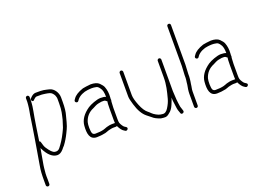

<svg xmlns="http://www.w3.org/2000/svg" viewBox="-119 -1008 2076 1496"><g transform="rotate(-20 919.0 -259.5)"><path d="M127.8 -529V-499C127.8 -493 127.3 -486.2 126.3 -478.5C123.8 -459.1 123.5 -447.2 119.3 -427C110.5 -384.1 108.4 -354.5 98.9 -298.7C88.6 -238.1 85.4 -207.6 75.8 -156C69 -119.2 56.8 -40.6 50 -3.1C41.7 42.3 40.8 72.9 40.8 123V160C40.8 168.8 47.3 175 55.8 175C64.3 175 70.8 168.8 70.8 160V123C70.8 105.8 69.3 91.2 70.8 75.5C73.9 42.5 75 20.1 82.8 -20C90.5 -59.5 94.7 -92.4 101.8 -128C101.8 -126.7 102.1 -125 102.8 -123C132.5 -60.3 169.3 -29 208 -29C225.6 -29 242.6 -38.7 259.2 -58C265.6 -66.7 272.5 -74.3 279.2 -81C298.3 -106.5 315.3 -134.6 330.2 -165.5C351.3 -209.2 354 -212.2 375.2 -297C383.2 -323 387.2 -359 387.2 -405V-442C387.2 -483.2 358.8 -523.1 325.2 -531.5L305.2 -536.5C288.2 -540.7 269.2 -544 253.6 -544H212.9C199.9 -544 186.8 -537.7 173.6 -525L165.6 -517C150.8 -505 168.2 -481 180 -493L188.8 -502C197.3 -510 204.8 -514 211.2 -514H252.4C260.9 -514 271.2 -511.1 281.7 -510.5C292.5 -509.9 305.9 -505.5 315.2 -503.5C329.7 -500.4 343.1 -485.2 350.2 -471L354.7 -457.5C356.4 -452.5 357.2 -447.3 357.2 -442V-405C357.2 -340 348.8 -318.2 339.2 -275C320.3 -210.9 320.5 -214.5 303.2 -178.4C283.9 -138.1 261.3 -103.7 238.4 -75C229.9 -64.3 219.5 -59 207.2 -59C203.5 -59 200 -59.3 196.8 -60C179.5 -63.1 161.8 -82 139.1 -116.7C132.7 -126.4 126.6 -142.9 120.8 -166C119.5 -172.7 115.8 -176.7 109.8 -178C115.3 -219 138.4 -369 147.7 -414.2C151.1 -430.7 153.1 -443.2 153.8 -451.5C155 -466.2 157.8 -484.1 157.8 -499V-529C157.8 -536.9 150.7 -544 142.8 -544C134.9 -544 127.8 -536.9 127.8 -529Z M544 -55C566 -55 591.7 -57.7 616.2 -63L631.4 -68C642.3 -71.7 649.8 -75.5 661.4 -77C670.8 -78.2 674.9 -81 686.2 -81H711.2C713.9 -81 716.6 -82 719.2 -84C732.6 -57.2 745.6 -40.2 758.2 -33L769.2 -26C783.2 -17.6 803.5 -40.5 784.2 -52L773.2 -59C768.6 -61.7 763.2 -67.8 757.2 -77.5C745.1 -97 742.2 -102.8 742.2 -133V-227C742.2 -241.9 743.9 -264 744.7 -276.5C745.4 -286.1 749.2 -288 746.2 -297C746.9 -301.7 747.2 -306.3 747.2 -311C749.8 -344.5 745.8 -374.5 735.2 -401C731.2 -411 722.1 -423.2 707.7 -437.5C693.4 -451.8 668.2 -459 637.8 -459C609.8 -456.5 587.4 -453.5 571 -450C529.3 -436.1 501.3 -418.4 487 -397L480 -387C468 -371 493.4 -354 504 -370L511 -380C530.1 -405.4 570 -422.3 600.6 -425C624.5 -427.6 643.4 -430.1 673 -423.5C682.2 -421.9 691.3 -414.4 700.2 -401C712.2 -386.6 718.2 -361.6 718.2 -326C708.9 -330.7 694.1 -333 673.7 -333C643.2 -333 587 -310.8 565.3 -295.9C513.7 -260.4 485.9 -219.5 482 -173C476.8 -109.9 484.8 -55 544 -55ZM712.2 -227V-133C712.2 -125 712.6 -117.7 713.2 -111H687.5C679.3 -111 673.1 -110.5 669.4 -109.5C652.6 -104.7 647.6 -106.1 625.8 -97L610.6 -92C592.1 -87.1 568.9 -85 542 -85C530.7 -85 522.9 -89.3 518.5 -98C510.6 -113.8 510.1 -169.3 516.5 -190.5C529.2 -232 555.7 -261 596 -277.5C602.1 -280.5 609.5 -284.3 618.4 -289C635.8 -298.1 651.9 -299.5 671.4 -303H691.2C698.6 -303 706.9 -298.3 716.2 -289C713.6 -283.7 712.2 -263 712.2 -227Z M1207.4 -467C1199.5 -467 1192.4 -459.9 1192.4 -452V-316C1192.4 -253 1179.6 -204.4 1164.7 -147.7C1158.8 -125.5 1148.4 -102.6 1133.4 -79C1119.7 -56.7 1104.2 -46.8 1085.8 -49.5C1078.9 -50.5 1072.9 -51.3 1067.8 -52C1051.5 -54.1 1017 -74.1 1006.4 -85.8C997.9 -94.6 990 -101.3 984 -106C965.4 -120 948.6 -145.6 933.5 -183C918.5 -220.4 911 -249.4 911 -270V-464C911 -471.9 903.9 -479 896 -479C888.1 -479 881 -471.9 881 -464V-270C881 -255.3 886 -232 896 -200C912.1 -145.4 934.7 -106.4 964 -83C970.7 -77.7 982.2 -68.5 998.6 -55.5C1012.2 -42.5 1033.6 -31.3 1063.4 -22C1069.8 -21.3 1077.4 -20.5 1086.2 -19.5C1111 -16.7 1120.1 -25.1 1139.9 -41.7C1153.6 -52.2 1165.5 -69.5 1175.7 -93.7C1186 -117.8 1192.5 -135.3 1195.4 -146C1195.4 -140.1 1196.4 -126.3 1196.4 -120C1196.4 -116 1197.5 -107.6 1199.7 -94.9C1203.4 -72.7 1203.4 -56.5 1208.4 -38L1218.4 -10C1221.5 8.4 1252.6 -1.4 1246.4 -20L1237.4 -48C1235.4 -52.7 1234.1 -58.2 1233.4 -64.5C1232.2 -76.6 1226.4 -106.1 1226.4 -120L1222.4 -190V-452C1222.4 -459.9 1215.4 -467 1207.4 -467Z M1351.5 -4C1359.9 -4 1366 -10.8 1366 -19V-132.9C1366 -156.6 1371.1 -165.7 1374 -195L1377 -213C1378.3 -225.8 1381 -239.2 1381 -253V-274L1385 -351V-679C1385 -687.8 1378.5 -694 1370 -694C1361.5 -694 1355 -687.8 1355 -679V-351L1351 -275V-254C1351 -241 1348.3 -229.5 1347 -217L1345 -198C1340.8 -179 1336 -148.1 1336 -127V-19C1336 -10.8 1343.2 -4 1351.5 -4Z M1541 -55C1563 -55 1588.7 -57.7 1613.2 -63L1628.4 -68C1639.3 -71.7 1646.8 -75.5 1658.4 -77C1667.8 -78.2 1671.9 -81 1683.2 -81H1708.2C1710.9 -81 1713.6 -82 1716.2 -84C1729.6 -57.2 1742.6 -40.2 1755.2 -33L1766.2 -26C1780.2 -17.6 1800.5 -40.5 1781.2 -52L1770.2 -59C1765.6 -61.7 1760.2 -67.8 1754.2 -77.5C1742.1 -97 1739.2 -102.8 1739.2 -133V-227C1739.2 -241.9 1740.9 -264 1741.7 -276.5C1742.4 -286.1 1746.2 -288 1743.2 -297C1743.9 -301.7 1744.2 -306.3 1744.2 -311C1746.8 -344.5 1742.8 -374.5 1732.2 -401C1728.2 -411 1719.1 -423.2 1704.7 -437.5C1690.4 -451.8 1665.2 -459 1634.8 -459C1606.8 -456.5 1584.4 -453.5 1568 -450C1526.3 -436.1 1498.3 -418.4 1484 -397L1477 -387C1465 -371 1490.4 -354 1501 -370L1508 -380C1527.1 -405.4 1567 -422.3 1597.6 -425C1621.5 -427.6 1640.4 -430.1 1670 -423.5C1679.2 -421.9 1688.3 -414.4 1697.2 -401C1709.2 -386.6 1715.2 -361.6 1715.2 -326C1705.9 -330.7 1691.1 -333 1670.7 -333C1640.2 -333 1584 -310.8 1562.3 -295.9C1510.7 -260.4 1482.9 -219.5 1479 -173C1473.8 -109.9 1481.8 -55 1541 -55ZM1709.2 -227V-133C1709.2 -125 1709.6 -117.7 1710.2 -111H1684.5C1676.3 -111 1670.1 -110.5 1666.4 -109.5C1649.6 -104.7 1644.6 -106.1 1622.8 -97L1607.6 -92C1589.1 -87.1 1565.9 -85 1539 -85C1527.7 -85 1519.9 -89.3 1515.5 -98C1507.6 -113.8 1507.1 -169.3 1513.5 -190.5C1526.2 -232 1552.7 -261 1593 -277.5C1599.1 -280.5 1606.5 -284.3 1615.4 -289C1632.8 -298.1 1648.9 -299.5 1668.4 -303H1688.2C1695.6 -303 1703.9 -298.3 1713.2 -289C1710.6 -283.7 1709.2 -263 1709.2 -227Z"/></g></svg>

Font: MewTooHand
Style: Condensed
Weight: 400
Designer: Mew Too, Robert Jablonski
Version: Version 0.77